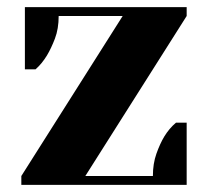

<svg xmlns="http://www.w3.org/2000/svg" viewBox="-20 -520 585 540"><path d="M145 -475Q145 -439 134.5 -411.5Q124 -384 112 -364Q98 -341 80 -325H50V-500H505V-475L220 -25H410Q410 -60 420 -88Q430 -116 442 -136Q456 -159 475 -175H505V0H40V-25L325 -475Z"/></svg>

Font: Yeseva One
Style: Regular
Weight: 400
Designer: Jovanny Lemonad
Foundry: Jovanny Lemonad
Version: Version 2.001; ttfautohint (v0.91) -l 8 -r 50 -G 200 -x 0 -w